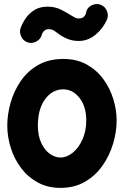

<svg xmlns="http://www.w3.org/2000/svg" viewBox="-20 -851 606 938"><path d="M289.1 -563Q355.5 -563 404.5 -535.4Q453.6 -507.8 485.8 -463.1Q518.1 -418.5 533.9 -365.7Q549.8 -313 549.8 -262.7Q549.8 -207.5 532.7 -149.7Q515.6 -91.8 481.4 -42.7Q447.3 6.3 395.8 36.6Q344.2 66.9 275.9 66.9Q212.4 66.9 163.8 40Q115.2 13.2 82.3 -31Q49.3 -75.2 32.5 -129.2Q15.6 -183.1 15.6 -237.3Q15.6 -292 31.7 -349.1Q47.9 -406.2 81.1 -454.8Q114.3 -503.4 166 -533.2Q217.8 -563 289.1 -563ZM289.1 -414.6Q235.8 -414.6 200.4 -366.5Q165 -318.4 165 -237.3Q165 -188.5 181.2 -153.6Q197.3 -118.7 222.7 -100.1Q248 -81.5 275.9 -81.5Q306.6 -81.5 335.4 -105Q364.3 -128.4 382.8 -169.4Q401.4 -210.4 401.4 -262.7Q401.4 -330.6 368.4 -372.6Q335.4 -414.6 289.1 -414.6ZM115.2 -644Q94.2 -650.9 84 -671.6Q73.7 -692.4 80.1 -712.4Q89.4 -738.3 106.2 -762.5Q123 -786.6 149.2 -802.5Q175.3 -818.4 211.9 -818.4Q250 -818.4 278.8 -803.5Q307.6 -788.6 330.1 -774.4Q339.4 -769 346.4 -764.9Q353.5 -760.7 364.3 -760.7Q382.3 -760.7 390.4 -769.5Q398.4 -778.3 400.6 -787.6Q402.8 -796.9 402.3 -797.9Q410.6 -818.8 432.4 -827.1Q454.1 -835.4 473.6 -827.1Q493.7 -818.4 502.4 -797.1Q511.2 -775.9 502.9 -755.9Q482.9 -710.9 446.3 -680.9Q409.7 -650.9 364.3 -650.9Q335.9 -650.9 311.5 -660.4Q287.1 -669.9 263.2 -687.5Q252.4 -696.3 242.4 -702.4Q232.4 -708.5 218.3 -708.5Q204.1 -708.5 196.3 -700.9Q188.5 -693.4 185.8 -686Q183.1 -678.7 183.6 -679.2Q177.2 -658.2 156.5 -647.7Q135.7 -637.2 115.2 -644Z"/></svg>

Font: Mikhak-DS1-FD ExtraBold
Style: Regular
Weight: 800
Designer: Amin Abedi
Version: Version 3.2